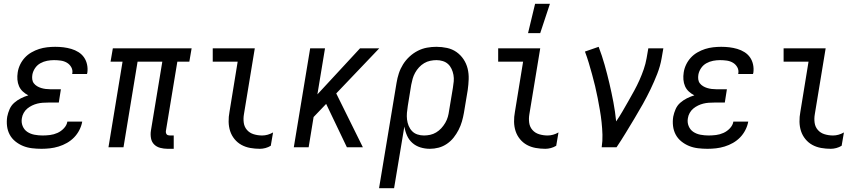

<svg xmlns="http://www.w3.org/2000/svg" viewBox="-20 -774 4540 1009"><path d="M198 8Q173 8 148 5Q123 2 101 -7Q79 -16 60.5 -31Q42 -46 31 -66.5Q20 -87 17 -111.5Q14 -136 18 -161Q22 -181 30.5 -200.5Q39 -220 55 -234Q71 -248 90 -257.5Q109 -267 129 -273Q113 -281 100 -293Q87 -305 80 -321Q73 -337 71.5 -355.5Q70 -374 73 -393Q76 -414 85.5 -434Q95 -454 110 -470.5Q125 -487 145 -498.5Q165 -510 185.5 -516.5Q206 -523 227.5 -525.5Q249 -528 270 -528Q292 -528 313 -525.5Q334 -523 354.5 -517Q375 -511 392.5 -500Q410 -489 421.5 -472.5Q433 -456 437.5 -435Q442 -414 439 -392L437 -385H359L360 -388Q363 -406 354.5 -421Q346 -436 331.5 -444.5Q317 -453 299.5 -455.5Q282 -458 264 -458Q246 -458 227.5 -454.5Q209 -451 192 -441.5Q175 -432 164 -415.5Q153 -399 150 -381Q148 -369 149.5 -357Q151 -345 158 -336Q165 -327 175 -321Q185 -315 196.5 -311.5Q208 -308 220 -306.5Q232 -305 244 -305H300L289 -235H233Q219 -235 204.5 -234Q190 -233 176 -229.5Q162 -226 148.5 -219.5Q135 -213 123.5 -203.5Q112 -194 104.5 -180.5Q97 -167 95 -153Q91 -131 99 -111.5Q107 -92 123.5 -81Q140 -70 161 -66Q182 -62 204 -62Q223 -62 243 -64.5Q263 -67 282 -75.5Q301 -84 316 -100Q331 -116 334 -135H412V-134Q408 -112 397 -90.5Q386 -69 369.5 -52Q353 -35 332 -23Q311 -11 288 -4Q265 3 242.5 5.5Q220 8 198 8Z M893 8H861Q841 8 822 3Q803 -2 790 -15Q777 -28 773.5 -47.5Q770 -67 773 -87L833 -450H703L629 0H550L624 -450H561L573 -520H987L975 -450H912L852 -87Q851 -82 852 -77Q853 -72 855.5 -68.5Q858 -65 863 -63.5Q868 -62 873 -62H893Z M1346 8Q1320 8 1295 3.5Q1270 -1 1249 -12.5Q1228 -24 1212.5 -43Q1197 -62 1189.5 -85Q1182 -108 1181.5 -134Q1181 -160 1186 -186L1229 -450H1098V-520H1319L1262 -174Q1258 -151 1261 -129Q1264 -107 1278 -91Q1292 -75 1313.5 -68.5Q1335 -62 1358 -62Q1372 -62 1386.5 -66Q1401 -70 1415 -78L1403 -8Q1390 0 1375 4Q1360 8 1346 8Z M1803 0 1694 -228 1628 -159 1602 0H1524L1610 -520H1688L1648 -278L1872 -520H1973L1747 -283L1887 0Z M2051 215H1972L2064 -339Q2068 -364 2076 -388.5Q2084 -413 2098 -435.5Q2112 -458 2132 -476.5Q2152 -495 2175.5 -507Q2199 -519 2224 -523.5Q2249 -528 2273 -528Q2302 -528 2329.5 -522Q2357 -516 2379 -500.5Q2401 -485 2416 -462.5Q2431 -440 2437.5 -413.5Q2444 -387 2443 -358Q2442 -329 2438 -301L2418 -181Q2414 -158 2407.5 -135.5Q2401 -113 2390 -91.5Q2379 -70 2364 -51Q2349 -32 2328.5 -18Q2308 -4 2285 2Q2262 8 2239 8Q2213 8 2189 0.5Q2165 -7 2147 -23Q2129 -39 2119 -61.5Q2109 -84 2105 -109ZM2208 -62Q2224 -62 2240.5 -65.5Q2257 -69 2272 -78Q2287 -87 2299 -100Q2311 -113 2320 -128.5Q2329 -144 2333.5 -160Q2338 -176 2340 -192L2360 -312Q2363 -329 2364.5 -346.5Q2366 -364 2363 -380.5Q2360 -397 2353 -412Q2346 -427 2334.5 -437.5Q2323 -448 2307 -453Q2291 -458 2274 -458Q2258 -458 2241 -454.5Q2224 -451 2209 -442Q2194 -433 2182 -420Q2170 -407 2161.5 -391.5Q2153 -376 2148.5 -360Q2144 -344 2141 -328L2123 -217Q2120 -199 2118.5 -181Q2117 -163 2119 -146Q2121 -129 2127.5 -113Q2134 -97 2145.5 -85Q2157 -73 2173.5 -67.5Q2190 -62 2208 -62Z M2846 8Q2820 8 2795 3.5Q2770 -1 2749 -12.5Q2728 -24 2712.5 -43Q2697 -62 2689.5 -85Q2682 -108 2681.5 -134Q2681 -160 2686 -186L2729 -450H2598V-520H2819L2762 -174Q2758 -151 2761 -129Q2764 -107 2778 -91Q2792 -75 2813.5 -68.5Q2835 -62 2858 -62Q2872 -62 2886.5 -66Q2901 -70 2915 -78L2903 -8Q2890 0 2875 4Q2860 8 2846 8ZM2755 -600 2792 -754H2870L2819 -600Z M3142 0Q3147 -33 3146 -66Q3145 -99 3141.5 -131.5Q3138 -164 3132.5 -195.5Q3127 -227 3121 -258.5Q3115 -290 3107.5 -321Q3100 -352 3091.5 -383Q3083 -414 3074 -444Q3065 -474 3054 -503L3126 -528Q3144 -481 3157.5 -433Q3171 -385 3182.5 -336Q3194 -287 3203.5 -237Q3213 -187 3218 -136Q3236 -162 3251.5 -189Q3267 -216 3282.5 -243Q3298 -270 3313 -297.5Q3328 -325 3340.5 -353Q3353 -381 3363 -410Q3373 -439 3378 -468L3387 -520H3466L3457 -468Q3450 -427 3434 -386Q3418 -345 3399 -305.5Q3380 -266 3358.5 -227.5Q3337 -189 3314 -151Q3291 -113 3268 -75Q3245 -37 3220 0Z M3698 8Q3673 8 3648 5Q3623 2 3601 -7Q3579 -16 3560.5 -31Q3542 -46 3531 -66.5Q3520 -87 3517 -111.5Q3514 -136 3518 -161Q3522 -181 3530.5 -200.5Q3539 -220 3555 -234Q3571 -248 3590 -257.5Q3609 -267 3629 -273Q3613 -281 3600 -293Q3587 -305 3580 -321Q3573 -337 3571.5 -355.5Q3570 -374 3573 -393Q3576 -414 3585.5 -434Q3595 -454 3610 -470.5Q3625 -487 3645 -498.5Q3665 -510 3685.5 -516.5Q3706 -523 3727.5 -525.5Q3749 -528 3770 -528Q3792 -528 3813 -525.5Q3834 -523 3854.5 -517Q3875 -511 3892.5 -500Q3910 -489 3921.5 -472.5Q3933 -456 3937.5 -435Q3942 -414 3939 -392L3937 -385H3859L3860 -388Q3863 -406 3854.5 -421Q3846 -436 3831.5 -444.5Q3817 -453 3799.5 -455.5Q3782 -458 3764 -458Q3746 -458 3727.5 -454.5Q3709 -451 3692 -441.5Q3675 -432 3664 -415.5Q3653 -399 3650 -381Q3648 -369 3649.5 -357Q3651 -345 3658 -336Q3665 -327 3675 -321Q3685 -315 3696.5 -311.5Q3708 -308 3720 -306.5Q3732 -305 3744 -305H3800L3789 -235H3733Q3719 -235 3704.5 -234Q3690 -233 3676 -229.5Q3662 -226 3648.5 -219.5Q3635 -213 3623.5 -203.5Q3612 -194 3604.5 -180.5Q3597 -167 3595 -153Q3591 -131 3599 -111.5Q3607 -92 3623.5 -81Q3640 -70 3661 -66Q3682 -62 3704 -62Q3723 -62 3743 -64.5Q3763 -67 3782 -75.5Q3801 -84 3816 -100Q3831 -116 3834 -135H3912V-134Q3908 -112 3897 -90.5Q3886 -69 3869.5 -52Q3853 -35 3832 -23Q3811 -11 3788 -4Q3765 3 3742.5 5.5Q3720 8 3698 8Z M4346 8Q4320 8 4295 3.5Q4270 -1 4249 -12.5Q4228 -24 4212.5 -43Q4197 -62 4189.5 -85Q4182 -108 4181.5 -134Q4181 -160 4186 -186L4229 -450H4098V-520H4319L4262 -174Q4258 -151 4261 -129Q4264 -107 4278 -91Q4292 -75 4313.5 -68.5Q4335 -62 4358 -62Q4372 -62 4386.5 -66Q4401 -70 4415 -78L4403 -8Q4390 0 4375 4Q4360 8 4346 8Z"/></svg>

Font: Iosevka Oblique
Style: Regular
Weight: 400
Italic angle: -9°
Monospace: yes
Designer: Belleve Invis
Foundry: Belleve Invis
Version: Version 32.5.0; ttfautohint (v1.8.4)